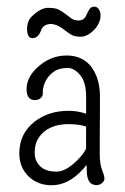

<svg xmlns="http://www.w3.org/2000/svg" viewBox="-20 -547 377 578"><path d="M239.3 -100.1Q238.8 -127 239.3 -166Q218.3 -173.3 186 -173.3Q142.6 -173.3 114.7 -152.3Q101.1 -141.6 92.8 -126.2Q84.5 -110.8 84.5 -86.7Q84.5 -62.5 101.1 -46.4Q117.7 -30.3 149.9 -30.3Q182.1 -30.3 221.7 -74.2Q232.9 -86.4 239.3 -100.1ZM270.5 10.3Q241.2 10.3 241.2 -34.2Q241.2 -37.1 240.7 -50.8Q236.3 -45.4 231 -39.1Q187 10.7 135.3 10.7Q93.8 10.7 66.4 -15.6Q38.1 -43 38.1 -85.4Q38.1 -144.5 84 -180.7Q104.5 -196.8 130.1 -205.1Q155.8 -213.4 187.5 -213.4Q213.9 -213.4 239.3 -204.6V-256.3Q239.3 -299.3 221.4 -320.8Q203.6 -342.3 184.6 -342.3Q165.5 -342.3 153.6 -337.4Q141.6 -332.5 132.3 -323.2Q111.8 -303.2 108.9 -273.4Q110.4 -257.8 102.5 -251.7Q94.7 -245.6 85.4 -245.6Q59.1 -245.6 60.1 -280.8Q61 -317.4 97.2 -348.1Q134.3 -379.9 180.2 -379.9Q248.5 -379.9 272.5 -312Q280.8 -287.6 280.8 -258.3V-208L280.3 -126V-82.5Q280.3 -53.2 287.4 -35.2Q294.4 -17.1 294.4 -9.5Q294.4 -2 287.1 4.2Q279.8 10.3 270.5 10.3ZM61.5 -460Q61.5 -483.9 76.2 -498Q102.5 -523.4 124.5 -523.4Q146.5 -523.4 157.2 -517.8Q168 -512.2 176.8 -505.1Q185.5 -498 194.3 -491.9Q203.1 -485.8 213.4 -485.4Q232.4 -484.4 239.3 -500Q246.1 -515.6 250.7 -521.2Q255.4 -526.9 264.2 -526.9Q272.9 -526.9 277.8 -518.8Q282.7 -510.7 282.7 -499.8Q282.7 -488.8 277.3 -477.3Q272 -465.8 263.2 -457Q242.7 -436.5 223.4 -436.5Q204.1 -436.5 194.6 -442.4Q185.1 -448.2 176.3 -455.1Q140.6 -483.9 115.7 -470.7Q106.9 -465.8 103 -454.1Q94.7 -432.1 78.1 -432.1Q61.5 -432.1 61.5 -460Z"/></svg>

Font: Pompiere 
Style: Regular
Weight: 400
Designer: Karolina Lach
Foundry: Sorkin Type Co.
Version: Version 1.002